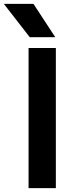

<svg xmlns="http://www.w3.org/2000/svg" viewBox="-57 -980 403 1000"><path d="M231 -786.1H98.1L-37.1 -960H117.2ZM233.9 0H91.8V-730H233.9Z"/></svg>

Font: Sora SemiBold
Style: Regular
Weight: 600
Designer: Jonathan Barnbrook, Julián Moncada
Foundry: Barnbrook Fonts
Version: Version 2.000